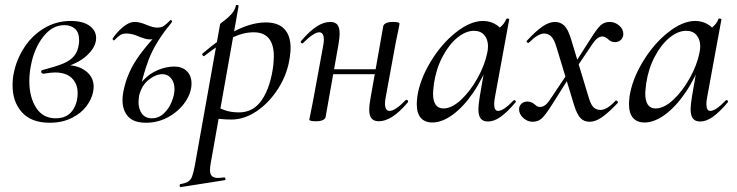

<svg xmlns="http://www.w3.org/2000/svg" viewBox="-20 -484 2991 779"><path d="M31 -137Q31 -167 36 -188Q47 -243 78.5 -291.5Q110 -340 159 -369.5Q208 -399 267 -399Q316 -399 343 -379.5Q370 -360 370 -330Q370 -293 331.5 -258Q293 -223 230 -209L245 -220Q297 -220 328.5 -195.5Q360 -171 360 -132Q360 -125 358 -113Q353 -83 331 -53.5Q309 -24 270.5 -5Q232 14 182 14Q107 14 69 -28.5Q31 -71 31 -137ZM295 -106Q295 -144 271.5 -167Q248 -190 203 -190Q187 -190 157 -185H156Q152 -185 149.5 -187.5Q147 -190 147 -193Q147 -199 153 -200Q207 -214 236 -226Q265 -238 280.5 -256.5Q296 -275 300 -306Q301 -311 301 -321Q301 -352 284.5 -367Q268 -382 241 -382Q192 -382 155 -334.5Q118 -287 105 -216Q99 -185 99 -155Q99 -90 126.5 -47Q154 -4 206 -4Q250 -4 272.5 -33.5Q295 -63 295 -106Z M477 -78Q477 -94 480 -109Q493 -181 534.5 -243.5Q576 -306 671 -402L678 -395Q610 -313 583 -241.5Q556 -170 544 -94Q542 -78 542 -71Q542 -41 556 -22.5Q570 -4 596 -4Q624 -4 645 -24Q666 -44 677 -72Q688 -100 688 -122Q688 -149 674.5 -166Q661 -183 639 -183Q612 -183 583 -160Q554 -137 544 -94L530 -95Q537 -132 562 -159Q587 -186 621 -200Q655 -214 687 -214Q719 -214 738 -195.5Q757 -177 757 -145Q757 -108 732 -71Q707 -34 664.5 -10Q622 14 573 14Q522 14 499.5 -11.5Q477 -37 477 -78ZM442 -320Q440 -320 438 -323Q436 -326 437 -328Q453 -352 478 -373.5Q503 -395 527 -395Q547 -395 575 -383Q601 -372 618 -372Q635 -372 645 -379Q655 -386 671 -402Q671 -403 673 -403Q675 -403 677 -400Q679 -397 678 -395Q650 -357 629 -340.5Q608 -324 590 -324Q578 -324 566.5 -327.5Q555 -331 545 -335Q517 -348 493 -348Q477 -348 467.5 -341.5Q458 -335 444 -321Z M712 263Q734 259 744 252.5Q754 246 759.5 231.5Q765 217 771 185L873 -386Q873 -388 890 -400.5Q907 -413 920 -428Q933 -443 937 -461Q937 -464 942 -464Q944 -464 946.5 -462.5Q949 -461 948 -459L835 178Q832 195 832 206Q832 223 840 230.5Q848 238 865 238Q871 238 889 236Q893 235 894.5 240.5Q896 246 892 247L714 275Q710 276 709 270Q708 264 712 263ZM831 -8 841 -63Q864 -47 890 -37.5Q916 -28 950 -28Q1009 -28 1043.5 -80Q1078 -132 1089 -220Q1091 -244 1091 -255Q1091 -353 1009 -353Q966 -353 920 -330Q874 -307 809 -257L807 -256Q804 -256 801.5 -260.5Q799 -265 802 -267Q948 -393 1059 -393Q1108 -393 1133.5 -366.5Q1159 -340 1159 -289Q1159 -273 1156 -253Q1147 -186 1110.5 -127.5Q1074 -69 1023 -34Q972 1 919 1Q874 1 831 -8Z M1235 1 1239 -19Q1248 -62 1250 -74L1291 -297Q1294 -312 1294 -322Q1294 -353 1275 -353Q1264 -353 1247 -341.5Q1230 -330 1209 -309Q1208 -308 1206 -308Q1203 -308 1201 -311.5Q1199 -315 1201 -317Q1235 -357 1264 -376Q1293 -395 1320 -395Q1340 -395 1349 -383.5Q1358 -372 1358 -347Q1358 -332 1353 -302L1301 -9Q1299 -1 1289 3.5Q1279 8 1262 8Q1235 8 1235 1ZM1304 -203H1539L1536 -183H1300ZM1478 -40Q1478 -56 1483 -84L1535 -378Q1537 -386 1547 -390.5Q1557 -395 1574 -395Q1601 -395 1601 -388L1597 -366Q1587 -319 1586 -313L1545 -90Q1542 -75 1542 -64Q1542 -34 1561 -34Q1572 -34 1589 -45.5Q1606 -57 1626 -78Q1627 -79 1629 -79Q1633 -79 1635 -75.5Q1637 -72 1635 -69Q1601 -29 1572 -10.5Q1543 8 1517 8Q1497 8 1487.5 -3.5Q1478 -15 1478 -40Z M1671 -62Q1671 -71 1673 -91Q1683 -160 1726.5 -232.5Q1770 -305 1829 -352Q1888 -399 1940 -399Q1972 -399 1997.5 -381Q2023 -363 2026 -328L1978 -357Q1992 -359 2009.5 -373.5Q2027 -388 2034 -407Q2036 -409 2038 -409Q2041 -409 2044 -407.5Q2047 -406 2046 -405L1988 -89Q1985 -73 1985 -62Q1985 -34 2001 -34Q2023 -34 2064 -77Q2065 -78 2067 -78Q2070 -78 2072 -74.5Q2074 -71 2072 -69Q2039 -30 2012 -10.5Q1985 9 1960 9Q1940 9 1930.5 -3Q1921 -15 1921 -41Q1921 -57 1926 -89L1950 -229L1969 -246Q1941 -169 1901.5 -110.5Q1862 -52 1818 -19.5Q1774 13 1734 13Q1704 13 1687.5 -5.5Q1671 -24 1671 -62ZM1957 -270Q1960 -284 1960 -296Q1960 -324 1945 -341.5Q1930 -359 1903 -359Q1870 -359 1836 -331.5Q1802 -304 1776 -255Q1750 -206 1741 -147Q1737 -115 1737 -105Q1737 -44 1779 -44Q1813 -44 1850.5 -79Q1888 -114 1917.5 -167Q1947 -220 1957 -270Z M2310 -55 2238 -292Q2228 -326 2215.5 -337Q2203 -348 2188 -348Q2163 -348 2126 -311Q2125 -310 2123 -310Q2120 -310 2117.5 -313.5Q2115 -317 2118 -319Q2154 -358 2181 -376.5Q2208 -395 2231 -395Q2254 -395 2269.5 -380Q2285 -365 2297 -325L2369 -87Q2378 -57 2389.5 -47.5Q2401 -38 2416 -38Q2443 -38 2477 -75Q2478 -76 2480 -76Q2484 -76 2486 -72.5Q2488 -69 2486 -66Q2449 -27 2422.5 -8.5Q2396 10 2373 10Q2350 10 2336 -4Q2322 -18 2310 -55ZM2086 -41Q2086 -54 2095.5 -63Q2105 -72 2120 -72Q2136 -72 2150 -60Q2154 -56 2159 -53Q2164 -50 2171 -50Q2191 -50 2209 -76L2290 -197L2299 -185L2222 -63Q2193 -17 2178 -3.5Q2163 10 2141 10Q2120 10 2103 -5.5Q2086 -21 2086 -41ZM2294 -198 2374 -323Q2402 -368 2417 -381.5Q2432 -395 2454 -395Q2475 -395 2492 -380.5Q2509 -366 2509 -346Q2509 -332 2499.5 -322.5Q2490 -313 2475 -313Q2459 -313 2446 -326Q2434 -336 2424 -336Q2405 -336 2386 -309L2303 -186Z M2532 -62Q2532 -71 2534 -91Q2544 -160 2587.5 -232.5Q2631 -305 2690 -352Q2749 -399 2801 -399Q2833 -399 2858.5 -381Q2884 -363 2887 -328L2839 -357Q2853 -359 2870.5 -373.5Q2888 -388 2895 -407Q2897 -409 2899 -409Q2902 -409 2905 -407.5Q2908 -406 2907 -405L2849 -89Q2846 -73 2846 -62Q2846 -34 2862 -34Q2884 -34 2925 -77Q2926 -78 2928 -78Q2931 -78 2933 -74.5Q2935 -71 2933 -69Q2900 -30 2873 -10.5Q2846 9 2821 9Q2801 9 2791.5 -3Q2782 -15 2782 -41Q2782 -57 2787 -89L2811 -229L2830 -246Q2802 -169 2762.5 -110.5Q2723 -52 2679 -19.5Q2635 13 2595 13Q2565 13 2548.5 -5.5Q2532 -24 2532 -62ZM2818 -270Q2821 -284 2821 -296Q2821 -324 2806 -341.5Q2791 -359 2764 -359Q2731 -359 2697 -331.5Q2663 -304 2637 -255Q2611 -206 2602 -147Q2598 -115 2598 -105Q2598 -44 2640 -44Q2674 -44 2711.5 -79Q2749 -114 2778.5 -167Q2808 -220 2818 -270Z"/></svg>

Font: Cormorant Garamond Medium
Style: Italic
Weight: 500
Italic angle: -10°
Designer: Christian Thalmann (Catharsis Fonts)
Foundry: Catharsis Fonts
Version: Version 4.000